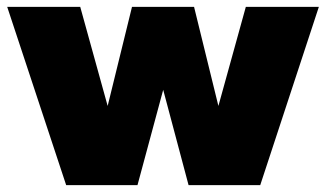

<svg xmlns="http://www.w3.org/2000/svg" viewBox="-20 -540 951 560"><path d="M530 0H739L910 -520H697L617 -231L546 -520H365L294 -231L214 -520H1L173 0H381L456 -278Z"/></svg>

Font: Aspekta 950
Style: Regular
Weight: 950
Designer: Ivo Dolenc
Version: Version 2.000